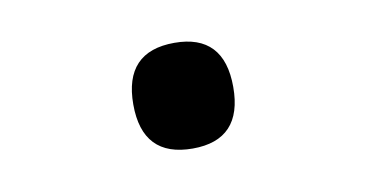

<svg xmlns="http://www.w3.org/2000/svg" viewBox="-34 -220 568 297"><g transform="rotate(-10 250.0 -72.0)"><path d="M250 11Q328 11 328 -72Q328 -155 250 -155Q171 -155 171 -72Q171 11 250 11Z"/></g></svg>

Font: Noto Sans Mono Condensed Extra
Style: Regular
Weight: 800
Width: 3
Designer: Monotype Design Team
Foundry: Monotype Imaging Inc.
Version: Version 1.900